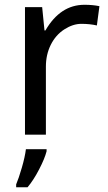

<svg xmlns="http://www.w3.org/2000/svg" viewBox="-20 -566 453 807"><path d="M335 -545.9Q370.6 -545.9 397.9 -540L387.2 -459Q357.4 -465.8 322 -465.8Q286.6 -465.8 250.2 -442.4Q213.9 -418.9 193.4 -377.7Q172.9 -336.4 172.9 -286.1V0H85V-536.1H157.2L167 -438H170.9Q233.4 -545.9 335 -545.9ZM175.8 61V69.8Q168 100.6 144.3 146.2Q120.6 191.9 95.7 221.2H47.9V209Q58.6 184.1 71.8 138.7Q85 93.3 88.9 61Z"/></svg>

Font: NotoSans
Style: Regular
Weight: 400
Designer: Monotype Design team
Foundry: Monotype Imaging Inc.
Version: Version 1.04